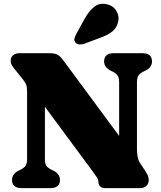

<svg xmlns="http://www.w3.org/2000/svg" viewBox="-20 -976 833 996"><path d="M291 -42.5Q291 -0.5 241 0H92.5Q42.5 -0.5 42.5 -42.5Q42.5 -73.5 76 -90.5L87 -96Q105 -105 112.8 -116.2Q120.5 -127.5 120.5 -152.5V-500Q120.5 -524.5 115.5 -537Q110.5 -549.5 97.5 -566L60.5 -611.5Q48 -627 41.8 -637.2Q35.5 -647.5 35.5 -661Q35.5 -679 47.8 -689.5Q60 -700 80 -700H237.5Q259.5 -700 274.2 -694.2Q289 -688.5 306 -666L598 -271V-547.5Q598 -572 590.8 -583.2Q583.5 -594.5 564.5 -604.5L553.5 -610Q520 -627 520 -657.5Q520 -700 570 -700H718.5Q768.5 -700 768.5 -657.5Q768.5 -626.5 735 -610L724 -604.5Q705.5 -595 698 -584Q690.5 -573 690.5 -547.5V-203Q690.5 -179 694.2 -160.8Q698 -142.5 708 -127.5L732 -92Q744 -73 747.8 -63.5Q751.5 -54 751.5 -42.5Q751.5 -23 739 -11.5Q726.5 0 706.5 0H529Q490.5 0 490.5 -33Q490.5 -43.5 484.5 -53.2Q478.5 -63 460.5 -87.5L213 -422V-152.5Q213 -128 219.8 -117Q226.5 -106 246.5 -96L257.5 -90.5Q291 -73.5 291 -42.5ZM420 -880.5Q442 -919.5 469.2 -941Q496.5 -962.5 535 -954Q568.5 -946 584.2 -918.5Q600 -891 593 -863Q586 -832.5 564.5 -814.2Q543 -796 502.5 -781L417 -749Q404.5 -744.5 391.5 -745.8Q378.5 -747 371 -756Q363.5 -765.5 366.2 -776.5Q369 -787.5 375.5 -799.5Z"/></svg>

Font: Fraunces 9pt S050 Black
Style: Regular
Weight: 900
Version: Version 1.000; ttfautohint (v1.8.3)